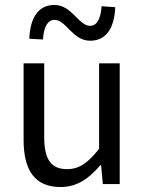

<svg xmlns="http://www.w3.org/2000/svg" viewBox="-20 -741 584 773"><path d="M224 12C291 12 339 -23 384 -76H387L394 0H462V-486H379V-142C334 -85 299 -60 250 -60C186 -60 158 -99 158 -189V-486H75V-178C75 -54 121 12 224 12ZM343 -577C412 -577 441 -635 444 -712L389 -716C386 -670 372 -637 343 -637C296 -637 270 -721 199 -721C130 -721 101 -663 98 -585L153 -582C156 -629 170 -661 200 -661C246 -661 272 -577 343 -577Z"/></svg>

Font: DAIFUKU Sans
Style: Regular
Weight: 400
Designer: Original font ‘Source Han Sans JP’ : Paul D. Hunt
Foundry: Daifuku
Version: Version 1.000